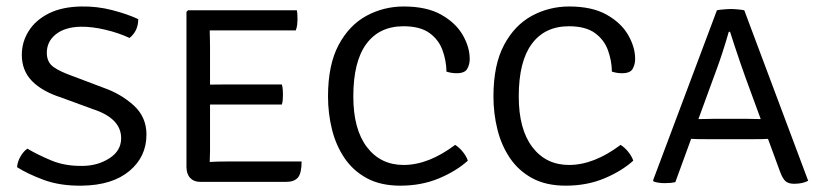

<svg xmlns="http://www.w3.org/2000/svg" viewBox="-20 -575 2594 607"><path d="M34 -46.5Q35 -63 44.5 -79.8Q54 -96.5 66.5 -105Q99.5 -85.5 142.8 -67.5Q186 -49.5 241.5 -50.5Q289.5 -51 326.2 -74.8Q363 -98.5 363 -138Q363 -201 273.5 -230L172.5 -267Q112.5 -286.5 80.8 -319.2Q49 -352 49 -401.5Q49 -442.5 70.8 -477Q92.5 -511.5 134.2 -532.5Q176 -553.5 237 -554.5Q286.5 -555.5 334.8 -543Q383 -530.5 417 -514.5Q417 -477 389.5 -455Q354 -471.5 312.2 -481.2Q270.5 -491 235 -490.5Q185.5 -489.5 156.8 -466.8Q128 -444 128 -408Q128 -378.5 148.8 -363.5Q169.5 -348.5 211 -334L307.5 -297.5Q363 -278 403 -241.5Q443 -205 443 -149.5Q443 -79.5 389.2 -34.5Q335.5 10.5 239.5 12Q170.5 13 118.5 -6.2Q66.5 -25.5 34 -46.5Z M933.5 -64.5Q933.5 -27.5 922 -13.8Q910.5 0 884 0H613Q593 0 581.2 -12.5Q569.5 -25 569.5 -47.5V-537.5L574.5 -542.5H918.5Q920 -534.5 920.2 -526.8Q920.5 -519 920.5 -512.5Q920.5 -506 919.5 -496.8Q918.5 -487.5 915 -479H697.5Q687 -479 672.5 -479Q658 -479 643 -479Q643 -470 643.5 -456.8Q644 -443.5 644 -428.5V-307.5Q659 -307.5 673.2 -307.8Q687.5 -308 697.5 -308H871Q873.5 -300 874 -291Q874.5 -282 874.5 -276Q874.5 -269.5 874 -260.8Q873.5 -252 871 -244.5H697.5Q687.5 -244.5 673.2 -244.5Q659 -244.5 644 -244.5V-99Q644 -89.5 643.5 -78.8Q643 -68 643 -63Q666 -64.5 699 -64.5Z M1391.5 -348.5Q1391 -383 1379 -416.2Q1367 -449.5 1337.5 -470.8Q1308 -492 1255.5 -492Q1179.5 -492 1138.2 -436.2Q1097 -380.5 1097 -270Q1097 -166.5 1140 -110Q1183 -53.5 1256 -53.5Q1334.5 -53.5 1419 -117Q1432.5 -108.5 1443.8 -94.2Q1455 -80 1459 -67Q1422.5 -34 1367.5 -11Q1312.5 12 1245.5 12Q1183.5 12 1140 -11.5Q1096.5 -35 1069.2 -75.2Q1042 -115.5 1029.5 -166Q1017 -216.5 1017 -270Q1017 -370 1050.5 -432.8Q1084 -495.5 1138.5 -525Q1193 -554.5 1256.5 -554.5Q1328.5 -554.5 1374.5 -528.8Q1420.5 -503 1442.8 -464.5Q1465 -426 1465 -388.5Q1465 -371.5 1457.2 -357.5Q1449.5 -343.5 1423.5 -343.5Q1414.5 -343.5 1407.2 -344.8Q1400 -346 1391.5 -348.5Z M1914.5 -348.5Q1914 -383 1902 -416.2Q1890 -449.5 1860.5 -470.8Q1831 -492 1778.5 -492Q1702.5 -492 1661.2 -436.2Q1620 -380.5 1620 -270Q1620 -166.5 1663 -110Q1706 -53.5 1779 -53.5Q1857.5 -53.5 1942 -117Q1955.5 -108.5 1966.8 -94.2Q1978 -80 1982 -67Q1945.5 -34 1890.5 -11Q1835.5 12 1768.5 12Q1706.5 12 1663 -11.5Q1619.5 -35 1592.2 -75.2Q1565 -115.5 1552.5 -166Q1540 -216.5 1540 -270Q1540 -370 1573.5 -432.8Q1607 -495.5 1661.5 -525Q1716 -554.5 1779.5 -554.5Q1851.5 -554.5 1897.5 -528.8Q1943.5 -503 1965.8 -464.5Q1988 -426 1988 -388.5Q1988 -371.5 1980.2 -357.5Q1972.5 -343.5 1946.5 -343.5Q1937.5 -343.5 1930.2 -344.8Q1923 -346 1914.5 -348.5Z M2230 -135Q2227 -135 2214.2 -135Q2201.5 -135 2187.2 -135.2Q2173 -135.5 2165 -136L2115 1Q2101 4 2082 4Q2061 4 2047 -1L2044.5 -4.5L2246.5 -542.5Q2252.5 -544 2267 -545.2Q2281.5 -546.5 2291 -546.5Q2300 -546.5 2313.5 -545.2Q2327 -544 2333 -542.5L2535 -3.5Q2517.5 6 2490.5 6Q2473 6 2463.8 -1.8Q2454.5 -9.5 2446 -32.5L2408 -136Q2401.5 -135.5 2388.2 -135.2Q2375 -135 2363 -135Q2351 -135 2348 -135ZM2246 -357 2188 -198.5Q2199 -198.5 2218.2 -199Q2237.5 -199.5 2241.5 -199.5H2337.5Q2341.5 -199.5 2358.2 -199Q2375 -198.5 2385 -198.5L2337.5 -328Q2330.5 -347 2321.5 -373.5Q2312.5 -400 2303.5 -426.8Q2294.5 -453.5 2288 -474.5H2284Q2275.5 -444.5 2264.5 -410.5Q2253.5 -376.5 2246 -357Z"/></svg>

Font: Signika SC Light
Style: Regular
Weight: 300
Designer: Anna Giedryś
Foundry: Anna Giedryś
Version: Version 2.000; ttfautohint (v1.8.3) -l 8 -r 50 -G 200 -x 9 -